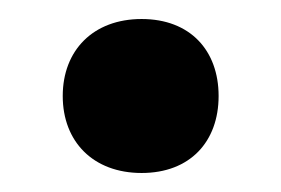

<svg xmlns="http://www.w3.org/2000/svg" viewBox="-20 -369 296 202"><path d="M129 -187C180 -187 210 -220 210 -268C210 -316 180 -349 129 -349C78 -349 46 -316 46 -268C46 -220 78 -187 129 -187Z"/></svg>

Font: SN Pro
Style: Bold
Weight: 700
Designer: Tobias Whetton
Foundry: Supernotes
Version: Version 1.003;Glyphs 3.3 (3324)